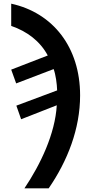

<svg xmlns="http://www.w3.org/2000/svg" viewBox="-20 -785 515 1045"><path d="M113 240H245C348 90 416 -84 416 -266C416 -527 269 -715 41 -765V-644C128 -614 198 -561 240 -483L41 -406L68 -331L272 -409C283 -379 290 -329 291 -293L69 -210L95 -136L289 -212C280 -57 201 109 113 240Z"/></svg>

Font: Noto Sans SemiBold
Style: Italic
Weight: 600
Italic angle: -12°
Designer: Monotype Design Team
Foundry: Monotype Imaging Inc.
Version: Version 2.013